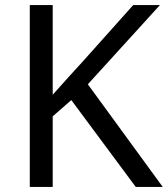

<svg xmlns="http://www.w3.org/2000/svg" viewBox="-20 -734 659 754"><path d="M619 0H513L260 -341L187 -277V0H97V-714H187V-362Q217 -396 248 -430Q279 -464 310 -498L503 -714H608L325 -403Z"/></svg>

Font: Noto Sans Tifinagh APT
Style: Regular
Weight: 400
Designer: JamraPatel
Foundry: JamraPatel LLC
Version: Version 2.006; ttfautohint (v1.8.4.7-5d5b)